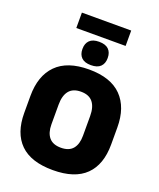

<svg xmlns="http://www.w3.org/2000/svg" viewBox="-175 -1078 998 1202"><g transform="rotate(20 323.5 -477.5)"><path d="M158.5 -870V-972.5H487V-870ZM323.5 16.5Q178 16.5 106 -54.2Q34 -125 34 -259V-372Q34 -506.5 106.5 -580Q179 -653.5 323.5 -653.5Q468 -653.5 540.5 -580Q613 -506.5 613 -372V-259Q613 -125 541 -54.2Q469 16.5 323.5 16.5ZM323.5 -132.5Q377 -132.5 402.8 -163.2Q428.5 -194 428.5 -250V-381.5Q428.5 -441.5 402.8 -473.5Q377 -505.5 323.5 -505.5Q270 -505.5 244.2 -473.5Q218.5 -441.5 218.5 -381.5V-250Q218.5 -194 244.2 -163.2Q270 -132.5 323.5 -132.5ZM323 -682.5Q281 -682.5 260.2 -703Q239.5 -723.5 239.5 -758.5V-761.5Q239.5 -797 260.2 -817.5Q281 -838 323 -838Q366 -838 386.8 -817.5Q407.5 -797 407.5 -761.5V-758.5Q407.5 -723.5 386.8 -703Q366 -682.5 323 -682.5Z"/></g></svg>

Font: Anek Latin Medium ExtraBold
Style: Regular
Weight: 800
Version: Version 1.003